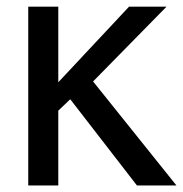

<svg xmlns="http://www.w3.org/2000/svg" viewBox="-20 -566 558 586"><path d="M518.5 0H397.9L194.4 -263.1L157.9 -228.2V0H66.2V-545.6H157.9V-314.9L373.8 -545.6H488.2L264.1 -317.4Z"/></svg>

Font: Myanmar Handwriting
Style: Regular
Weight: 400
Designer: Khon Soe Zaw Thu
Foundry: PaOh Unicode khonsoezawthu@gmail.com and @hotmail.com
Version: Version 1.30 November 9, 2016